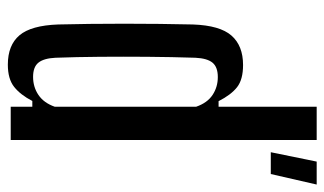

<svg xmlns="http://www.w3.org/2000/svg" viewBox="-193 -647 848 502"><g transform="rotate(90 231.0 -396.0)"><path d="M149 7.5Q98 7.5 72.2 -23Q46.5 -53.5 44 -124Q43 -162 42.5 -206.2Q42 -250.5 42 -297Q42 -343.5 42.5 -389.2Q43 -435 44 -476.5Q46.5 -547 73 -577.2Q99.5 -607.5 150 -607.5Q188 -607.5 208 -591.8Q228 -576 244.5 -543.5H259V-800H346V0H259V-56.5H244Q228 -25.5 207.2 -9Q186.5 7.5 149 7.5ZM181 -58.5Q207.5 -58.5 228.2 -72.5Q249 -86.5 259 -115V-485Q249 -514 228.2 -527.8Q207.5 -541.5 181.5 -541.5Q155.5 -541.5 144 -527.8Q132.5 -514 131 -483Q129 -421 128.5 -357.2Q128 -293.5 128.5 -232.5Q129 -171.5 131 -117Q132.5 -86.5 143.8 -72.5Q155 -58.5 181 -58.5ZM378 -680 402.5 -800H462.5L435 -680Z"/></g></svg>

Font: Big Shoulders Display Thin SemiBold
Style: Regular
Weight: 600
Version: Version 2.002